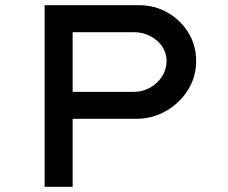

<svg xmlns="http://www.w3.org/2000/svg" viewBox="-20 -720 878 740"><path d="M152 0V-700H516Q576 -700 626 -671.5Q676 -643 706 -594Q736 -545 736 -485Q736 -423 704 -372.5Q672 -322 619.5 -292Q567 -262 503 -262H260V0ZM260 -366H496Q530 -366 559 -382.5Q588 -399 605 -426Q622 -453 622 -485Q622 -516 605 -541Q588 -566 559 -581Q530 -596 496 -596H260Z"/></svg>

Font: Lexend Mega
Style: Regular
Weight: 400
Designer: Bonnie Shaver-Troup, Thomas Jockin
Foundry: Lexend
Version: Version 1.007